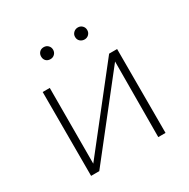

<svg xmlns="http://www.w3.org/2000/svg" viewBox="-148 -780 901 916"><g transform="rotate(-30 302.5 -322.5)"><path d="M117 0V-21L464 -462H490V-441L143 0ZM98 0V-462H137L136 0ZM468 0 470 -462H508V0ZM209 -579Q194 -579 185 -588Q176 -597 176 -612Q176 -626 185 -635.5Q194 -645 209 -645Q223 -645 232.5 -635.5Q242 -626 242 -612Q242 -598 232.5 -588.5Q223 -579 209 -579ZM397 -579Q383 -579 373 -588Q363 -597 363 -612Q363 -626 373 -635.5Q383 -645 397 -645Q411 -645 420.5 -635.5Q430 -626 430 -612Q430 -598 420.5 -588.5Q411 -579 397 -579Z"/></g></svg>

Font: Ysabeau SC ExtraLight
Style: Regular
Weight: 250
Designer: Christian Thalmann (Catharsis Fonts)
Version: Version 2.001;gftools[0.9.30]; featfreeze: smcp